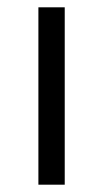

<svg xmlns="http://www.w3.org/2000/svg" viewBox="-20 -505 282 525"><path d="M85 -485H157V0H85Z"/></svg>

Font: Assistant-zap
Style: zap
Weight: 400
Designer: Hebrew By Ben Nathan, Latin by Paul Hunt
Version: Version 2.001